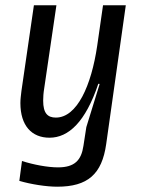

<svg xmlns="http://www.w3.org/2000/svg" viewBox="-20 -508 542 725"><path d="M356 -190 306 -28 295 43C287 97 262 124 199 124C160 124 107 114 63 100L53 175C97 188 155 197 196 197C311 197 365 150 381 36L455 -488H369L347 -335C325 -185 271 -64 191 -64C160 -64 143 -80 143 -128C143 -141 144 -157 147 -175L193 -488H108L61 -165C59 -148 57 -133 57 -119C57 -33 100 12 167 12C239 12 303 -48 351 -191L354 -192Z"/></svg>

Font: Ropa Sans
Style: Italic
Weight: 400
Designer: Botio Nikoltchev
Foundry: Botjo Nikoltchev
Version: Version 1.002